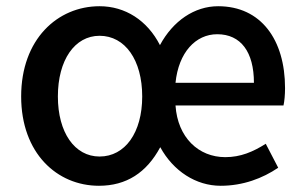

<svg xmlns="http://www.w3.org/2000/svg" viewBox="-20 -584 977 617"><path d="M298 13C386 13 451 -29 495 -111C537 -34 610 13 689 13C761 13 824 -11 874 -45L834 -122C793 -96 753 -79 704 -79C618 -79 551 -142 544 -245H891C894 -258 896 -279 896 -301C896 -456 819 -564 681 -564C605 -564 536 -517 494 -439C453 -519 382 -564 300 -564C165 -564 48 -458 48 -274C48 -92 163 13 298 13ZM300 -81C220 -81 166 -158 166 -274C166 -391 220 -469 300 -469C382 -469 437 -391 437 -274C437 -158 382 -81 300 -81ZM544 -318C554 -416 609 -474 678 -474C754 -474 796 -417 796 -318Z"/></svg>

Font: Source Han Sans KR Medium
Style: Regular
Weight: 500
Designer: Ryoko NISHIZUKA (kana & ideographs); Paul D. Hunt (Latin, Greek & Cyrillic); Wenlong ZHANG (bopomofo); Sandoll Communica
Foundry: Adobe Systems Incorporated
Version: Version 1.001;PS 1.001;hotconv 1.0.78;makeotf.lib2.5.61930